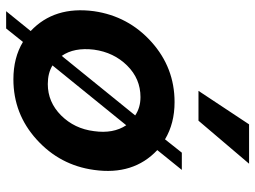

<svg xmlns="http://www.w3.org/2000/svg" viewBox="-122 -668 823 619"><g transform="rotate(90 289.5 -358.5)"><path d="M369.1 -586.9H272.9L380.9 -750H507.8ZM463.9 -454.1Q545.9 -377 527.8 -250Q512.7 -140.1 429.9 -65.2Q347.2 9.8 235.8 9.8Q166 9.8 115.2 -21L71.8 33.2H16.1L80.1 -45.9Q-1 -122.1 16.1 -250Q32.2 -360.8 115.2 -435.3Q198.2 -509.8 309.1 -509.8Q377.9 -509.8 429.2 -479L472.2 -533.2H527.8ZM140.1 -250Q132.3 -186 160.2 -146L352.1 -382.8Q327.1 -399.9 293 -399.9Q233.9 -399.9 191.4 -356.9Q148.9 -314 140.1 -250ZM251 -101.1Q309.1 -101.1 352.1 -144Q395 -187 402.8 -250Q411.6 -312 383.8 -354L190.9 -116.2Q215.8 -101.1 251 -101.1Z"/></g></svg>

Font: Oakes Grotesk
Style: SemiBold Italic
Weight: 600
Designer: Samuel Oakes
Foundry: Samuel Oakes
Version: Version 1.0 | wf-rip DC20170320